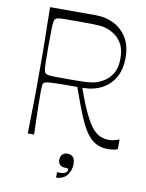

<svg xmlns="http://www.w3.org/2000/svg" viewBox="-98 -768 795 1048"><g transform="rotate(10 300.0 -244.5)"><path d="M93 0Q94 -72 95 -118Q96 -164 96.5 -194.5Q97 -225 97 -247.5Q97 -270 97 -293.5Q97 -317 97 -350Q97 -383 97 -406.5Q97 -430 97 -452.5Q97 -475 96.5 -505.5Q96 -536 95 -582Q94 -628 93 -700H347Q403 -700 448.5 -676.5Q494 -653 520.5 -608.5Q547 -564 547 -499Q547 -436 522 -391Q497 -346 451 -321.5Q405 -297 343 -297Q372 -214 396.5 -163Q421 -112 443 -86Q465 -60 488 -51Q511 -42 537 -42Q545 -42 555 -44Q565 -46 574.5 -48.5Q584 -51 592 -55V-1Q583 3 570.5 5.5Q558 8 538 8Q483 8 447 -24Q411 -56 381.5 -123.5Q352 -191 315 -297Q242 -297 204 -296Q166 -295 151 -293Q136 -291 130 -286Q126 -282 124.5 -270.5Q123 -259 123 -224Q123 -203 123.5 -165.5Q124 -128 125.5 -84Q127 -40 128 0ZM253 -330Q319 -330 352 -331.5Q385 -333 405 -338Q428 -344 455 -360Q482 -376 501 -407.5Q520 -439 520 -490Q520 -542 501.5 -573Q483 -604 457.5 -620Q432 -636 409 -642Q395 -646 378.5 -647.5Q362 -649 332.5 -649.5Q303 -650 253 -650Q206 -650 182 -649.5Q158 -649 148.5 -647.5Q139 -646 134 -642Q129 -639 126 -628.5Q123 -618 122 -587.5Q121 -557 121 -490Q121 -425 122 -393.5Q123 -362 126 -352Q129 -342 134 -338Q139 -335 148.5 -333Q158 -331 182 -330.5Q206 -330 253 -330ZM287 211V181Q289 181 292 181Q295 181 297 181Q324 181 334 174Q344 167 344 157Q344 151 339 150Q334 149 326 149Q308 149 297.5 139Q287 129 287 113Q287 94 297 82.5Q307 71 327 71Q344 71 356 82Q368 93 368 123Q368 155 349 181.5Q330 208 287 211Z"/></g></svg>

Font: Ojuju Light
Style: Regular
Weight: 300
Designer: Chisaokwu Joboson, Mirko Velimirovic
Foundry: Udi Foundry
Version: Version 1.000